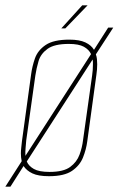

<svg xmlns="http://www.w3.org/2000/svg" viewBox="-42 -651 443 717"><path d="M-22 46 39 -49Q36 -63 36 -78Q36 -89 37.5 -101Q39 -113 40 -124L74 -372Q78 -403 88.5 -433Q99 -463 128.5 -483Q158 -503 217 -503Q255 -503 277 -492.5Q299 -482 309 -465L362 -548H381L316 -448Q319 -440 320 -430.5Q321 -421 321 -411Q321 -392 318 -372L284 -124Q280 -93 268 -63Q256 -33 227 -13Q198 7 141 7Q101 7 79 -3.5Q57 -14 46 -31L-3 46ZM53 -69 298 -449Q290 -466 271 -476.5Q252 -487 215 -487Q161 -487 135.5 -468.5Q110 -450 102 -423Q94 -396 90 -369L56 -127Q55 -113 53.5 -98Q52 -83 53 -69ZM143 -9Q195 -9 220 -27.5Q245 -46 255 -73.5Q265 -101 268 -127L302 -369Q305 -389 305 -409Q305 -414 305 -419Q305 -424 304 -429L58 -48Q65 -31 84.5 -20Q104 -9 143 -9ZM187 -545 265 -631H285L202 -545Z"/></svg>

Font: Alumni Sans Pinstripe
Style: Italic
Weight: 400
Italic angle: -8°
Designer: Robert E. Leuschke
Foundry: Robert E. Leuschke
Version: Version 1.010; ttfautohint (v1.8.4.7-5d5b)